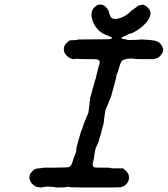

<svg xmlns="http://www.w3.org/2000/svg" viewBox="-20 -814 744 851"><path d="M417 -793Q424 -795 432 -793Q442 -791 451 -781Q457 -774 460 -768Q462 -765 464 -756Q467 -745 470 -740Q475 -733 482 -731Q487 -730 494 -730Q501 -730 501 -732Q501 -732 502 -732Q508 -732 518 -736Q528 -740 539 -747Q550 -754 562 -766Q568 -772 569 -771Q570 -771 575 -775Q577 -778 578 -778Q580 -778 590 -787Q594 -791 607 -792Q611 -792 612 -793Q615 -795 627 -787Q634 -782 641 -774Q648 -764 647 -751Q646 -737 629 -715Q606 -688 573 -671Q563 -666 560 -666Q558 -666 553.5 -664Q549 -662 544.5 -660Q540 -658 539 -657Q538 -656 528 -652Q519 -649 519 -646Q519 -644 520 -643Q522 -641 534 -640Q540 -640 540 -639Q541 -637 548 -637Q550 -637 550 -637Q552 -636 561.5 -636.5Q571 -637 583 -637.5Q595 -638 598 -638Q601 -639 608 -639Q615 -639 619 -638.5Q623 -638 633.5 -637.5Q644 -637 646 -636.5Q648 -636 652 -636Q666 -635 675 -631Q689 -625 694 -616Q696 -613 697.5 -611Q699 -609 700.5 -604.5Q702 -600 703 -598Q705 -595 702 -585Q699 -575 688 -564Q679 -556 668 -554L662 -552H621Q580 -552 576 -553Q565 -556 550 -554Q545 -554 543 -553.5Q541 -553 535 -551Q527 -550 522 -546Q514 -539 505 -504Q501 -490 498 -486Q496 -482 496 -477Q496 -471 489 -448Q488 -443 485 -432Q480 -413 475 -397Q474 -391 473 -387.5Q472 -384 469 -378Q466 -372 464 -367Q462 -362 461 -358Q450 -334 448 -328Q447 -325 445 -312Q443 -299 442 -290Q441 -281 440.5 -274.5Q440 -268 438 -262Q433 -243 431 -238Q430 -232 428.5 -226Q427 -220 424.5 -211.5Q422 -203 420 -198Q417 -181 414 -180Q414 -179 411.5 -173Q409 -167 406 -161Q402 -151 401 -144Q400 -134 398 -125Q397 -120 397 -119Q398 -116 394 -102Q390 -87 391 -83Q392 -74 399 -72Q401 -71 435 -71Q469 -71 469 -70Q472 -67 499 -68Q509 -68 514 -67.5Q519 -67 520 -68Q522 -71 535 -60Q544 -52 548 -44Q552 -36 552 -26Q552 -19 550 -15Q548 -6 538 4Q527 14 514 16Q510 17 420 17Q295 17 294 16Q293 15 285 14.5Q277 14 271 15V16Q272 16 262 16.5Q252 17 240 17Q228 17 225 16H223V15Q221 15 212 14.5Q203 14 199 13.5Q195 13 187.5 13.5Q180 14 176 14.5Q172 15 169.5 16Q167 17 158.5 16.5Q150 16 146 15Q133 13 122 0Q113 -10 111 -21Q109 -33 114 -44Q116 -47 120.5 -52Q125 -57 129 -60.5Q133 -64 135 -64Q136 -65 140 -66Q147 -68 155 -68Q166 -69 167 -70Q168 -71 223 -71Q281 -71 286 -74Q293 -78 296 -83Q299 -88 307 -115Q309 -121 309 -121Q310 -121 313 -130Q314 -134 315.5 -136Q317 -138 317 -142L318 -146V-149L319 -157Q318 -157 324 -178Q327 -189 329 -196.5Q331 -204 334 -213.5Q337 -223 338.5 -229Q340 -235 340 -235Q342 -234 344 -242Q348 -256 348 -256Q349 -255 351 -264Q352 -267 353 -269Q354 -271 354.5 -272Q355 -273 355 -275Q359 -283 360 -286Q360 -288 360.5 -288Q361 -288 362 -291Q363 -294 365 -299Q367 -302 367 -302.5Q367 -303 367.5 -304Q368 -305 368 -305.5Q368 -306 368.5 -306.5Q369 -307 370 -309.5Q371 -312 371 -313Q373 -315 373 -323Q374 -335 375 -340Q375 -341 375.5 -343.5Q376 -346 376.5 -350Q377 -354 377 -355.5Q377 -357 377 -358Q377 -359 377.5 -363Q378 -367 379 -371Q380 -375 379 -375Q378 -375 379 -377.5Q380 -380 382 -388Q384 -396 386.5 -405Q389 -414 391 -421Q393 -427 395 -435Q403 -466 404 -466Q405 -467 406 -469Q406 -472 406 -472H405Q406 -475 411 -494Q414 -506 415.5 -512Q417 -518 418 -521Q422 -531 422 -538Q422 -541 421 -543Q417 -550 409 -551Q405 -552 368 -552Q331 -552 328 -553Q321 -554 314 -553Q302 -550 289 -557Q283 -560 278 -565Q267 -575 264 -587Q261 -599 266 -611Q270 -620 280 -628Q290 -637 291 -635Q291 -635 294.5 -635.5Q298 -636 307 -636Q316 -636 316 -636.5Q316 -637 318 -637Q327 -637 328 -639Q328 -639 392 -639.5Q456 -640 463 -640Q471 -641 473.5 -642Q476 -643 476 -646Q475 -648 475 -648Q472 -650 465 -653Q457 -656 443 -662Q427 -670 415 -682Q392 -706 387 -735Q381 -765 400 -783Q408 -791 417 -793Z"/></svg>

Font: TT2020 Style E
Style: Italic
Weight: 400
Italic angle: -15°
Version: Version 0.2.000